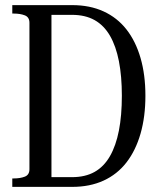

<svg xmlns="http://www.w3.org/2000/svg" viewBox="-20 -730 626 750"><path d="M28 -677V-710H262Q331 -710 384.5 -685.5Q438 -661 474 -615Q510 -569 529 -503.5Q548 -438 548 -356Q548 -274 529 -208Q510 -142 474 -95.5Q438 -49 384.5 -24.5Q331 0 262 0H28V-33H34Q59 -33 77 -40Q95 -47 95 -69V-641Q95 -663 77 -670Q59 -677 34 -677ZM261 -672H181V-38H261Q313 -38 349.5 -58.5Q386 -79 409.5 -120Q433 -161 444.5 -220Q456 -279 456 -356Q456 -432 444.5 -491Q433 -550 409.5 -590.5Q386 -631 349.5 -651.5Q313 -672 261 -672Z"/></svg>

Font: Roboto Serif 120pt ExtraCondensed
Style: Regular
Weight: 400
Width: 2
Designer: Greg Gazdowicz
Foundry: Commercial Type
Version: Version 1.008